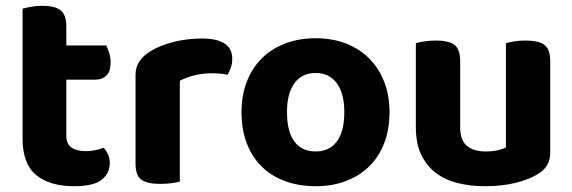

<svg xmlns="http://www.w3.org/2000/svg" viewBox="-20 -628 1976 663"><path d="M209 -159Q209 -131 227 -118.5Q245 -106 277 -106Q292 -106 309 -109.5Q326 -113 338 -118Q347 -108 353 -95Q359 -82 359 -65Q359 -30 331.5 -7.5Q304 15 236 15Q152 15 105 -23.5Q58 -62 58 -149V-598Q69 -601 87 -604.5Q105 -608 126 -608Q170 -608 189.5 -592.5Q209 -577 209 -536V-471H347Q352 -461 357 -445.5Q362 -430 362 -413Q362 -381 347.5 -367Q333 -353 310 -353H209V-159Z M601 -1Q591 2 573 4.5Q555 7 533 7Q488 7 468 -7.5Q448 -22 448 -64V-369Q448 -397 462 -417Q476 -437 501 -452Q534 -472 580.5 -483.5Q627 -495 678 -495Q782 -495 782 -425Q782 -408 777 -394Q772 -380 766 -370Q743 -375 710 -375Q681 -375 652 -368Q623 -361 601 -349Z M1325 -241Q1325 -182 1307 -134.5Q1289 -87 1255.5 -54Q1222 -21 1175 -3Q1128 15 1070 15Q1012 15 964.5 -2.5Q917 -20 883.5 -53Q850 -86 832 -133.5Q814 -181 814 -241Q814 -299 832.5 -346.5Q851 -394 884.5 -427Q918 -460 965.5 -478Q1013 -496 1070 -496Q1127 -496 1174 -478Q1221 -460 1254.5 -426.5Q1288 -393 1306.5 -346Q1325 -299 1325 -241ZM1070 -376Q1023 -376 997 -341Q971 -306 971 -241Q971 -174 996.5 -139.5Q1022 -105 1070 -105Q1118 -105 1143.5 -140Q1169 -175 1169 -241Q1169 -305 1143 -340.5Q1117 -376 1070 -376Z M1880 -100Q1880 -53 1839 -28Q1807 -8 1760 3.5Q1713 15 1656 15Q1602 15 1558 3.5Q1514 -8 1482.5 -33Q1451 -58 1433.5 -96Q1416 -134 1416 -188V-479Q1427 -482 1445 -485Q1463 -488 1485 -488Q1530 -488 1549.5 -473Q1569 -458 1569 -416V-189Q1569 -144 1592 -124.5Q1615 -105 1657 -105Q1683 -105 1700.5 -109.5Q1718 -114 1727 -119V-479Q1737 -482 1755 -485Q1773 -488 1795 -488Q1840 -488 1860 -473Q1880 -458 1880 -416V-100Z"/></svg>

Font: Baloo Chettan 2
Style: Bold
Weight: 700
Designer: Maithili Shingre, Unnati Kotecha and Ek Type
Foundry: Ek Type
Version: Version 1.640;hotconv 1.0.111;makeotfexe 2.5.65597; ttfautoh